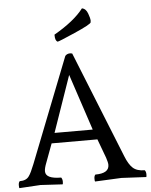

<svg xmlns="http://www.w3.org/2000/svg" viewBox="-67 -1007 829 1057"><g transform="rotate(-5 347.5 -478.0)"><path d="M263 -820V-825Q376 -890 426 -956Q448 -952 458 -924Q468 -896 468 -887Q468 -878 467 -875Q464 -864 374 -824.5Q284 -785 277 -785Q263 -791 263 -820ZM114 -7 -3 0Q-5 -1 -5 -16Q-5 -31 2 -38Q39 -38 54 -61Q66 -77 85 -125L312 -703Q322 -715 340 -715Q343 -715 351 -713L587 -125Q605 -79 627.5 -58.5Q650 -38 693 -38Q700 -29 700 -15.5Q700 -2 698 0L561 -7L415 0Q413 -1 413 -16Q413 -31 420 -38Q496 -38 496 -85Q496 -98 487 -125L448 -230H195L156 -125Q145 -97 145 -80Q145 -38 231 -38Q238 -29 238 -15.5Q238 -2 236 0ZM324 -597 216 -286H427Z"/></g></svg>

Font: Esteban
Style: Regular
Weight: 400
Designer: Angelica Diaz Rivera
Foundry: Angelica Diaz Rivera
Version: Version 1.002